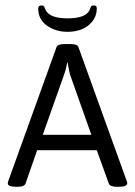

<svg xmlns="http://www.w3.org/2000/svg" viewBox="-20 -695 504 716"><path d="M232.3 -576.3Q188.3 -576.3 155.4 -599.3Q122.5 -622.3 122.5 -663.1Q122.5 -674.6 134 -674.6Q138.7 -674.6 141.3 -673.2Q143.9 -671.8 144.9 -670Q145.9 -668.3 147.6 -663.7Q149.4 -659.1 151 -656Q166.9 -626.6 232.3 -626.6Q297.7 -626.6 313.5 -656Q314.7 -658.7 316.1 -662.5Q317.5 -666.3 318.1 -668.1Q318.7 -669.8 320.1 -671.6Q321.4 -673.4 323.6 -674Q325.8 -674.6 329.4 -674.6Q336.1 -674.6 338.5 -672Q340.9 -669.4 340.9 -663.1Q340.9 -635.8 324.6 -615.3Q308.4 -594.9 284.2 -585.6Q260 -576.3 232.3 -576.3ZM41.2 1.6Q9.1 1.6 9.1 -11.5Q9.1 -14.7 11.5 -21.8L190.6 -518.8Q194.6 -530.7 220.8 -530.7H242.6Q269.9 -530.7 272.7 -518.8L452.2 -21Q454.6 -15.1 454.6 -11.5Q454.6 1.6 422.1 1.6H416.6Q390 1.6 385.7 -10.7L340.9 -134.8H118.5L75.3 -10.7Q70.9 1.6 45.6 1.6ZM139.5 -192.2H320.7L241 -417.4Q237.4 -429.6 232.3 -461.8H230.7Q226.7 -437.2 219.2 -417.4Z"/></svg>

Font: Jaldi
Style: Regular
Weight: 400
Designer: Pablo Cosgaya and Nicolas Silva
Foundry: Omnibus-Type
Version: Version 1.001;PS 001.001;hotconv 1.0.70;makeotf.lib2.5.58329